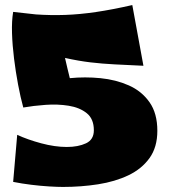

<svg xmlns="http://www.w3.org/2000/svg" viewBox="-20 -727 674 759"><path d="M229 12Q207 12 174 10Q141 8 104 3.5Q67 -1 32 -8L48 -194Q89 -175 143 -160.5Q197 -146 244 -146Q289 -146 320 -160.5Q351 -175 351 -212Q351 -257 323 -279.5Q295 -302 251.5 -309Q208 -316 160 -312.5Q112 -309 72 -302Q61 -342 51.5 -392.5Q42 -443 35.5 -495.5Q29 -548 27.5 -596Q26 -644 32 -680L122 -670Q180 -666 237.5 -668Q295 -670 359.5 -679.5Q424 -689 503 -707L547 -467Q483 -470 433.5 -472.5Q384 -475 337.5 -480.5Q291 -486 237 -498Q241 -479 246 -459Q251 -439 256 -418Q316 -424 377 -418Q438 -412 489 -389.5Q540 -367 571 -323Q602 -279 602 -210Q602 -145 571 -102Q540 -59 487.5 -34Q435 -9 368 1.5Q301 12 229 12Z"/></svg>

Font: Marhey ExtraBold
Style: Regular
Weight: 800
Designer: Nur Syamsi & Bustanul Arifin
Foundry: Namelatype
Version: Version 1.000; ttfautohint (v1.8.4.7-5d5b)